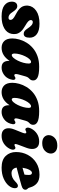

<svg xmlns="http://www.w3.org/2000/svg" viewBox="805 -1533 734 2392"><g transform="rotate(90 1172.0 -337.0)"><path d="M197 -76Q224 -76 224 -102Q224 -116 211 -130.2Q198 -144.5 151 -169Q91.5 -200 67 -233.8Q42.5 -267.5 46 -317.5Q52 -381 110.8 -421.5Q169.5 -462 271.5 -462Q357 -462 401.2 -429Q445.5 -396 445.5 -340Q445.5 -265.5 397 -265.5Q377.5 -265.5 362.5 -276.8Q347.5 -288 328.5 -317Q310 -345.5 291.2 -362Q272.5 -378.5 250 -378.5Q238 -378.5 231.8 -371Q225.5 -363.5 225.5 -353Q225.5 -339.5 240.2 -323.8Q255 -308 296 -284.5Q346 -256.5 369.8 -228.2Q393.5 -200 398.5 -171.5Q403.5 -143 397.5 -113.5Q386 -56 328.5 -23Q271 10 181.5 10Q86 10 41.2 -25.8Q-3.5 -61.5 -3.5 -116Q-3.5 -148.5 11 -166.8Q25.5 -185 52 -185Q73.5 -185 90.5 -169.8Q107.5 -154.5 124.5 -128.5Q144 -98 160.5 -87Q177 -76 197 -76Z M903 -199Q889 -148 914 -148Q919.5 -148 923.8 -150.5Q928 -153 934.5 -157Q942.5 -162 949 -162Q964.5 -162 969.5 -147Q974.5 -132 963.5 -98Q947.5 -48 906.2 -19Q865 10 818.5 10Q774.5 10 754.5 -13.5Q734.5 -37 734.5 -78Q734.5 -84 734.5 -90Q669.5 10 571 10Q519 10 487 -23Q455 -56 455 -124Q455 -164 467.5 -209.5Q480 -255 506.5 -299Q533 -343 574.5 -379Q616 -415 674.2 -436.5Q732.5 -458 808.5 -458Q906.5 -458 944.8 -436Q983 -414 978 -375.5Q975.5 -356 966 -346Q956.5 -336 945.5 -324.2Q934.5 -312.5 927.5 -287ZM643 -151.5Q643 -132.5 648.5 -124.5Q654 -116.5 661 -116.5Q678 -116.5 696.5 -137.5Q715 -158.5 731.2 -191.2Q747.5 -224 757.5 -260.2Q767.5 -296.5 767.5 -327.5Q767.5 -357 748 -357Q730.5 -357 712 -336.8Q693.5 -316.5 677.8 -284.5Q662 -252.5 652.5 -217Q643 -181.5 643 -151.5Z M1455.5 -199Q1441.5 -148 1466.5 -148Q1472 -148 1476.2 -150.5Q1480.5 -153 1487 -157Q1495 -162 1501.5 -162Q1517 -162 1522 -147Q1527 -132 1516 -98Q1500 -48 1458.8 -19Q1417.5 10 1371 10Q1327 10 1307 -13.5Q1287 -37 1287 -78Q1287 -84 1287 -90Q1222 10 1123.5 10Q1071.5 10 1039.5 -23Q1007.5 -56 1007.5 -124Q1007.5 -164 1020 -209.5Q1032.5 -255 1059 -299Q1085.5 -343 1127 -379Q1168.5 -415 1226.8 -436.5Q1285 -458 1361 -458Q1459 -458 1497.2 -436Q1535.5 -414 1530.5 -375.5Q1528 -356 1518.5 -346Q1509 -336 1498 -324.2Q1487 -312.5 1480 -287ZM1195.5 -151.5Q1195.5 -132.5 1201 -124.5Q1206.5 -116.5 1213.5 -116.5Q1230.5 -116.5 1249 -137.5Q1267.5 -158.5 1283.8 -191.2Q1300 -224 1310 -260.2Q1320 -296.5 1320 -327.5Q1320 -357 1300.5 -357Q1283 -357 1264.5 -336.8Q1246 -316.5 1230.2 -284.5Q1214.5 -252.5 1205 -217Q1195.5 -181.5 1195.5 -151.5Z M1759.5 -496Q1710.5 -496 1685.2 -519Q1660 -542 1659.5 -576Q1659.5 -617.5 1693.5 -650.8Q1727.5 -684 1789 -684Q1838 -684 1863.2 -661Q1888.5 -638 1889 -604Q1889 -563 1854.8 -529.5Q1820.5 -496 1759.5 -496ZM1780 -199.5Q1771 -176 1770.2 -163.2Q1769.5 -150.5 1781.5 -150.5Q1790.5 -150.5 1802 -157Q1810.5 -162 1817.5 -162Q1832.5 -162 1839.2 -143Q1846 -124 1828.5 -89Q1805.5 -45 1763.8 -17.5Q1722 10 1668.5 10Q1621.5 10 1598.5 -12Q1575.5 -34 1573.8 -70.2Q1572 -106.5 1589 -148.5L1629 -248.5Q1648.5 -297.5 1625 -297.5Q1616 -297.5 1604.5 -291Q1596 -286 1589 -286Q1574 -286 1567.5 -305Q1561 -324 1578 -359Q1601 -403.5 1642.8 -430.8Q1684.5 -458 1738 -458Q1785 -458 1807.5 -436Q1830 -414 1831.8 -378Q1833.5 -342 1817.5 -299.5Z M2320.5 -155Q2320.5 -117.5 2289.5 -79.5Q2258.5 -41.5 2201.2 -15.8Q2144 10 2065 10Q1967 10 1918.5 -41.5Q1870 -93 1870 -169.5Q1870 -249.5 1905.5 -316Q1941 -382.5 2004.8 -422.2Q2068.5 -462 2153 -462Q2221.5 -462 2258.8 -430.2Q2296 -398.5 2310 -348Q2314.5 -331 2317.8 -325Q2321 -319 2327.5 -313.5Q2340 -302 2340 -286Q2340 -270.5 2329 -258.5Q2318 -246.5 2287 -237.5Q2259.5 -229.5 2221.2 -219Q2183 -208.5 2141.8 -197.8Q2100.5 -187 2064 -177.5Q2068.5 -147.5 2086.2 -130.5Q2104 -113.5 2134.5 -113.5Q2160 -113.5 2186 -124.2Q2212 -135 2234.5 -157.5Q2256.5 -179.5 2271.2 -187.8Q2286 -196 2300 -192Q2312 -188.5 2316.2 -177.8Q2320.5 -167 2320.5 -155ZM2129 -368Q2108.5 -368 2090.8 -334Q2073 -300 2066 -250.5Q2089 -256.5 2111.5 -263Q2134 -269.5 2151.5 -275Q2153.5 -287 2154.5 -301.2Q2155.5 -315.5 2155.5 -331Q2155.5 -368 2129 -368Z"/></g></svg>

Font: Fraunces 144pt S100 Black
Style: Italic
Weight: 900
Italic angle: -16°
Version: Version 1.000; ttfautohint (v1.8.3)